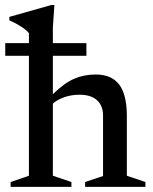

<svg xmlns="http://www.w3.org/2000/svg" viewBox="-28 -730 596 750"><path d="M251 0H13.5V-19L85 -43.5V-512H-7.5V-561.5H85V-600.5Q64 -626 8.5 -650.5V-664L172.5 -710.5H184.5L178.5 -622V-561.5H309.5V-512H178.5V-362Q223.5 -406 262 -422.5Q300.5 -439 345.5 -439Q407.5 -439 437.5 -399.8Q467.5 -360.5 467.5 -276.5V-43.5L540 -19V0H304.5V-19L374.5 -42.5V-279Q374.5 -317 351 -338.5Q327.5 -360 282.5 -360Q250.5 -360 222.2 -350Q194 -340 178.5 -325V-43.5L251 -19Z"/></svg>

Font: Newsreader Text Medium
Style: Regular
Weight: 500
Designer: Hugues Gentile
Foundry: Production Type
Version: Version 1.002